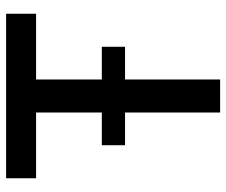

<svg xmlns="http://www.w3.org/2000/svg" viewBox="-76 -664 740 628"><g transform="rotate(-90 294.0 -350.0)"><path d="M240 0H348V-311H455V-387H348V-602H563V-700H25V-602H240V-387H133V-311H240Z"/></g></svg>

Font: Meta Space Medium
Style: Regular
Weight: 500
Designer: Meta Pool / Florian Karsten
Foundry: Meta Pool / Florian Karsten
Version: Version 2.000;Glyphs 3.1.1 (3137)